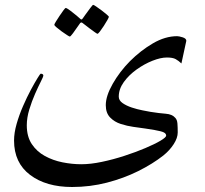

<svg xmlns="http://www.w3.org/2000/svg" viewBox="-20 -598 840 787"><path d="M743.7 -430.7 723.6 -337.9Q711.9 -349.1 700 -355.7Q688 -362.3 664.1 -362.3Q638.7 -362.3 605.2 -349.1Q571.8 -335.9 540 -313.2Q508.3 -290.5 487.5 -261.7Q466.8 -232.9 466.8 -201.7Q466.8 -186.5 482.4 -175.5Q498 -164.6 520.3 -157.2Q542.5 -149.9 563.7 -145.8Q585 -141.6 596.2 -139.6Q632.8 -133.8 659.4 -131.8Q686 -129.9 698.7 -114.7Q706.1 -106.9 707.3 -91.6Q708.5 -76.2 708.5 -55.2Q708.5 -32.7 692.1 -7.3Q675.8 18.1 649.9 39.1Q606 73.7 546.6 103.3Q487.3 132.8 418.5 150.6Q349.6 168.5 275.4 168.5Q168.9 168.5 103.3 118.9Q37.6 69.3 37.6 -22Q37.6 -53.2 48.1 -90.1Q58.6 -127 74.5 -163.3Q90.3 -199.7 106.4 -229.7Q122.6 -259.8 133.8 -277.8Q145 -295.9 146.5 -295.9Q157.7 -295.9 157.7 -287.6Q157.7 -284.2 147.5 -263.9Q137.2 -243.7 123.8 -213.4Q110.4 -183.1 100.1 -149.2Q89.8 -115.2 89.8 -84.5Q89.8 -38.1 110.4 -7.3Q130.9 23.4 164.1 41.5Q197.3 59.6 236.3 67.4Q275.4 75.2 313 75.2Q351.6 75.2 397.9 65.4Q444.3 55.7 490.7 40.5Q537.1 25.4 575.7 9Q614.3 -7.3 637.7 -21.2Q661.1 -35.2 661.1 -42Q661.1 -50.3 651.6 -55.2Q642.1 -60.1 613 -65.2Q584 -70.3 525.9 -78.1Q501.5 -81.5 475.3 -89.8Q449.2 -98.1 431.4 -116.5Q413.6 -134.8 413.6 -167Q413.6 -204.6 442.1 -254.6Q470.7 -304.7 512.7 -347.2Q556.6 -391.1 606.9 -420.4Q657.2 -449.7 706.1 -449.7Q713.4 -449.7 728.5 -445.1Q743.7 -440.4 743.7 -430.7ZM426.3 -529.3Q426.3 -526.9 420.2 -515.9Q414.1 -504.9 405.5 -491.7Q397 -478.5 389.6 -469Q382.3 -459.5 379.4 -459.5Q377.9 -459.5 368.9 -465.8Q359.9 -472.2 348.4 -480.7Q336.9 -489.3 328.4 -496.1Q319.8 -502.9 318.8 -503.4Q315.9 -505.9 313.5 -505.9Q311 -505.9 308.6 -503.4Q307.6 -502.4 298.3 -488.8Q289.1 -475.1 279.1 -461.7Q269 -448.2 266.1 -448.2Q264.2 -448.2 254.2 -454.6Q244.1 -460.9 232.2 -469.7Q220.2 -478.5 211.4 -486.1Q202.6 -493.7 202.6 -496.1Q202.6 -499 209.2 -509.8Q215.8 -520.5 224.4 -533.4Q232.9 -546.4 240.2 -555.9Q247.6 -565.4 249 -565.4Q253.4 -565.4 267.1 -555.2Q280.8 -544.9 293.5 -534.4Q306.2 -523.9 307.1 -522.5Q311.5 -518.1 313.5 -518.1Q316.4 -518.1 319.8 -523.4Q320.8 -524.9 330.3 -538.3Q339.8 -551.8 349.9 -564.9Q359.9 -578.1 361.8 -578.1Q364.3 -578.1 374.3 -571.3Q384.3 -564.5 396.5 -555.4Q408.7 -546.4 417.5 -538.6Q426.3 -530.8 426.3 -529.3Z"/></svg>

Font: Rohingya Solluk
Style: Regular
Weight: 400
Designer: SIL International
Foundry: SIL International
Version: Version 1.001